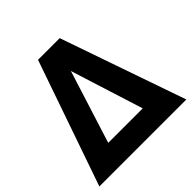

<svg xmlns="http://www.w3.org/2000/svg" viewBox="-193 -932 1102 1102"><g transform="rotate(-45 357.5 -381.5)"><path d="M710 0H4L269 -763H445ZM357 -584 217 -141H497Z"/></g></svg>

Font: Open Sauce One ExtraBold
Style: Regular
Weight: 800
Designer: Alfredo Marco Pradil
Foundry: Creative Sauce Fz LLC
Version: Version 1.477